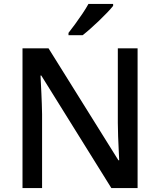

<svg xmlns="http://www.w3.org/2000/svg" viewBox="-20 -961 818 981"><path d="M683 0H549L191 -575H187Q189 -535 191.5 -483.5Q194 -432 195 -378V0H95V-714H228L585 -142H589Q588 -163 586.5 -195.5Q585 -228 583.5 -264Q582 -300 582 -333V-714H683ZM558 -931Q547 -917 528 -897Q509 -877 486.5 -855.5Q464 -834 442 -814.5Q420 -795 402 -781H330V-793Q345 -812 364 -838Q383 -864 401.5 -891.5Q420 -919 432 -941H558Z"/></svg>

Font: Noto Sans Kawi Medium
Style: Regular
Weight: 500
Designer: Fadhl Haqq
Version: Version 1.000